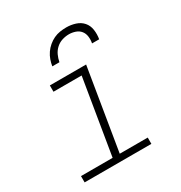

<svg xmlns="http://www.w3.org/2000/svg" viewBox="-175 -877 949 1004"><g transform="rotate(-30 300.0 -375.0)"><path d="M46 0V-38H237L312 -492H142V-530H361L280 -38H449V0ZM203 -610Q206 -629 212.5 -647.5Q219 -666 230.5 -683Q242 -700 258 -713.5Q274 -727 292 -735.5Q310 -744 329.5 -747Q349 -750 368 -750Q396 -750 422.5 -741.5Q449 -733 466 -713.5Q483 -694 487 -666Q491 -638 486 -610H443Q447 -630 444.5 -650Q442 -670 430.5 -684.5Q419 -699 400 -705.5Q381 -712 362 -712Q341 -712 320.5 -705.5Q300 -699 284 -684.5Q268 -670 259 -650.5Q250 -631 246 -610Z"/></g></svg>

Font: Iosevka Slab XLtExObl
Style: Regular
Weight: 200
Width: 7
Italic angle: -9°
Monospace: yes
Designer: Belleve Invis
Foundry: Belleve Invis
Version: Version 11.1.1; ttfautohint (v1.8.3)